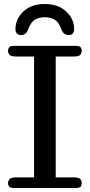

<svg xmlns="http://www.w3.org/2000/svg" viewBox="-20 -938 448 958"><path d="M50 0Q31 0 25.5 -7.5Q20 -15 20 -24Q20 -35 27.5 -44Q35 -53 60 -53H150V-656H60Q35 -656 27.5 -665Q20 -674 20 -685Q20 -694 25.5 -701.5Q31 -709 50 -709H358Q378 -709 383 -701.5Q388 -694 388 -685Q388 -674 381 -665Q374 -656 348 -656H258V-53H348Q374 -53 381 -44Q388 -35 388 -24Q388 -15 383 -7.5Q378 0 358 0ZM350 -791Q350 -780 343.5 -771.5Q337 -763 323 -763Q297 -763 287 -790Q273 -829 251.5 -840.5Q230 -852 203 -852Q177 -852 155.5 -840.5Q134 -829 120 -790Q110 -763 84 -763Q71 -763 64 -771.5Q57 -780 57 -791Q57 -844 97 -881Q137 -918 203 -918Q270 -918 310 -881Q350 -844 350 -791Z"/></svg>

Font: Marmelad
Style: Regular
Weight: 400
Designer: Manvel Shmavonyan
Foundry: Cyreal
Version: Version 1.110; ttfautohint (v1.8.4.7-5d5b)